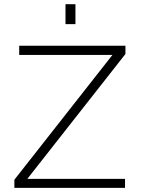

<svg xmlns="http://www.w3.org/2000/svg" viewBox="-20 -912 683 932"><path d="M346.2 -891.6V-794.9H297.9V-891.6ZM588.9 -689.9V-649.9L112.8 -43.9H586.9V0H49.8V-39.6L525.9 -645.5H73.2V-689.9Z"/></svg>

Font: HK Grotesk Light Legacy
Style: Regular
Weight: 300
Designer: Alfredo Marco Pradil
Foundry: Hanken Design Co.
Version: Version 2.022;PS 002.022;hotconv 1.0.88;makeotf.lib2.5.64775